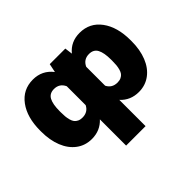

<svg xmlns="http://www.w3.org/2000/svg" viewBox="-151 -819 1288 1288"><g transform="rotate(-45 493.0 -175.0)"><path d="M400.6 203.1V-45.8Q349.4 9.9 269.9 9.9Q207.7 9.9 160.7 -25.2Q113.6 -60.4 88.8 -122.7Q63.9 -185 63.9 -265.6V-275.6Q63.9 -400.9 120 -476.7Q176.1 -552.6 271.3 -552.6Q359 -552.6 411.9 -483.7L424.7 -545.5H572.4L579.5 -490.4Q630.3 -552.6 714.5 -552.6Q809.7 -552.6 865.8 -476.7Q921.9 -400.9 921.9 -275.6V-265.6Q921.9 -185 897 -122.7Q872.2 -60.4 825.1 -25.2Q778.1 9.9 715.9 9.9Q636.4 9.9 585.2 -45.8V203.1ZM737.2 -265.6V-275.6Q737.2 -341.3 719.5 -374.5Q701.7 -407.7 659.1 -407.7Q607.2 -407.7 585.2 -360.1V-180.4Q607.6 -136.4 659.1 -136.4Q679 -136.4 693.4 -143.3Q707.7 -150.2 716.1 -161.2Q724.4 -172.2 729.2 -189.8Q734 -207.4 735.6 -224.8Q737.2 -242.2 737.2 -265.6ZM248.6 -275.6V-265.6Q248.6 -242.2 250.2 -224.8Q251.8 -207.4 256.6 -189.8Q261.4 -172.2 269.7 -161.2Q278.1 -150.2 292.4 -143.3Q306.8 -136.4 326.7 -136.4Q378.2 -136.4 400.6 -180.4V-360.1Q378.6 -407.7 326.7 -407.7Q284.1 -407.7 266.3 -374.5Q248.6 -341.3 248.6 -275.6Z"/></g></svg>

Font: Karasuma Gothic
Style: Black
Weight: 900
Designer: Rasmus Andersson / Ryoko Nishizuka
Foundry: Genbu
Version: Version 1.00